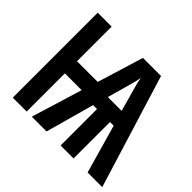

<svg xmlns="http://www.w3.org/2000/svg" viewBox="-161 -927 1141 1141"><g transform="rotate(45 409.5 -357.0)"><path d="M599 -714 819 0H696L609 -306H578V0H469V-306H436L351 0H227L325 -321H184V0H67V-714H184V-423H358L447 -714ZM522 -621Q519 -602 515 -585.5Q511 -569 507 -555L464 -402H580L537 -556Q533 -570 529 -586.5Q525 -603 522 -621Z"/></g></svg>

Font: Noto Sans ExtraCondensed SemiBold
Style: Regular
Weight: 600
Width: 2
Designer: Monotype Design Team
Foundry: Monotype Imaging Inc.
Version: Version 2.013; ttfautohint (v1.8.4.7-5d5b)